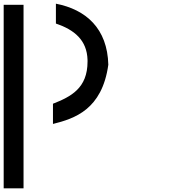

<svg xmlns="http://www.w3.org/2000/svg" viewBox="-20 -822 1040 1044"><path d="M284 -802V-694C384 -660 453 -604 456 -496V-487C456 -342 365 -296 268 -258V-148C384 -177 535 -225 569 -470C564 -667 448 -770 284 -802ZM0 -796V202H108V-796Z"/></svg>

Font: splitfont
Style: Regular
Weight: 400
Monospace: yes
Version: Version 001.000